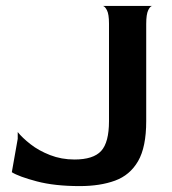

<svg xmlns="http://www.w3.org/2000/svg" viewBox="-20 -620 583 650"><path d="M250 10Q165 10 104.5 -6Q44 -22 20 -37L40 -150V-173Q55 -154 83 -132Q111 -110 149.5 -95Q188 -80 232 -80Q296 -80 322.5 -109Q349 -138 349 -210V-540Q349 -572 342 -585.5Q335 -599 328 -600H496Q489 -600 482 -586Q475 -572 475 -539V-210Q475 -122 447.5 -74.5Q420 -27 369.5 -8.5Q319 10 250 10Z"/></svg>

Font: Red Rose Medium
Style: Regular
Weight: 500
Designer: Jaikishan Patel
Version: Version 2.000